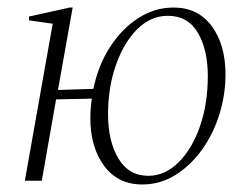

<svg xmlns="http://www.w3.org/2000/svg" viewBox="-20 -480 659 510"><path d="M46 0 120 -417 57 -426V-436L165 -460H173L134 -241L228 -244Q241 -307 272.5 -355.5Q304 -404 347.5 -432Q391 -460 441 -460Q506 -460 542.5 -410.5Q579 -361 579 -282Q579 -229 563 -177Q547 -125 517 -83Q487 -41 446.5 -15.5Q406 10 358 10Q293 10 256.5 -39.5Q220 -89 220 -166Q220 -193 224 -218L129 -216L91 0ZM374 -13Q418 -13 454 -48.5Q490 -84 511 -144Q532 -204 532 -278Q532 -348 505.5 -393Q479 -438 426 -438Q380 -438 344.5 -402.5Q309 -367 288 -307.5Q267 -248 267 -177Q267 -105 294.5 -59Q322 -13 374 -13Z"/></svg>

Font: Spectral ExtraLight
Style: Italic
Weight: 275
Italic angle: -10°
Designer: Jean-Baptiste Levee
Foundry: Production Type
Version: Version 2.001